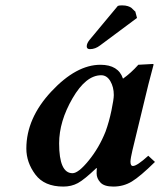

<svg xmlns="http://www.w3.org/2000/svg" viewBox="-20 -685 597 715"><path d="M373 -194.8Q386.2 -231 395 -273.4Q403.8 -315.9 403.8 -331.1Q403.8 -360.8 390.9 -382.8Q377.9 -404.8 356.9 -404.8Q299.8 -404.8 250 -318.8Q200.2 -232.9 200.2 -150.9Q200.2 -40 250 -40Q272 -40 310.5 -87.4Q349.1 -134.8 373 -194.8ZM339.8 -39.1Q339.8 -52.2 340.8 -58.1L338.9 -59.1Q293.9 -16.1 270 -3.2Q246.1 9.8 215.8 9.8Q145 9.8 111.6 -35.2Q78.1 -80.1 78.1 -131.8Q78.1 -244.6 171.1 -344.2Q264.2 -443.8 354 -443.8Q420.9 -443.8 438 -392.1Q467.8 -413.1 495.1 -443.8L549.8 -446.8Q551.8 -446.8 551.8 -443.8Q529.3 -359.9 520.5 -320.8L473.1 -125Q466.3 -96.2 465.8 -83Q465.8 -66.9 475.1 -66.9Q490.2 -66.9 532.2 -105L557.1 -82Q502 -27.8 470.9 -9Q439.9 9.8 401.9 9.8Q367.7 9.8 353.8 -5.6Q339.8 -21 339.8 -39.1ZM418.9 -663.1Q424.8 -665 434.1 -665Q447.3 -665 456.1 -662.1Q464.8 -659.2 469 -656Q473.1 -652.8 477.5 -647.9Q481.9 -643.1 483.9 -642.1L490.2 -618.2L353 -516.1Q335 -502 314.9 -502Q302.7 -502 303 -512.9Q303.2 -523.9 314 -537.1Z"/></svg>

Font: Linux Libertine O
Style: Semibold Italic
Weight: 600
Italic angle: -11.5°
Designer: Philipp H. Poll
Foundry: Philipp H. Poll
Version: Version 5.1.2